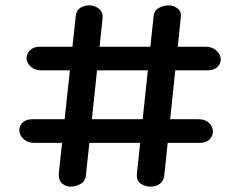

<svg xmlns="http://www.w3.org/2000/svg" viewBox="-20 -695 902 715"><path d="M243 0Q224 0 210.5 -12.5Q197 -25 199 -50L262 -634Q264 -656 278.5 -665.5Q293 -675 313 -675Q333 -675 348.5 -662.5Q364 -650 362 -627L300 -43Q298 -20 280 -10Q262 0 243 0ZM541 0Q520 0 503.5 -11.5Q487 -23 490 -50L552 -635Q554 -656 571.5 -665.5Q589 -675 608 -675Q626 -675 641.5 -663.5Q657 -652 653 -627L592 -43Q589 -20 574.5 -10Q560 0 541 0ZM52 -208Q51 -226 64 -238.5Q77 -251 101 -251H719Q743 -251 757 -238.5Q771 -226 773 -208Q774 -190 761 -176.5Q748 -163 725 -163H107Q84 -163 68.5 -176.5Q53 -190 52 -208ZM79 -476Q78 -493 91 -507Q104 -521 128 -521H746Q770 -521 785.5 -507Q801 -493 802 -476Q803 -458 789.5 -445.5Q776 -433 752 -433H134Q111 -433 96 -445.5Q81 -458 79 -476Z"/></svg>

Font: Edu NSW ACT Foundation SemiBold
Style: Regular
Weight: 600
Version: Version 1.003